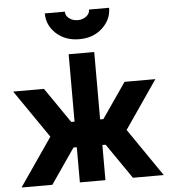

<svg xmlns="http://www.w3.org/2000/svg" viewBox="-59 -943 885 997"><g transform="rotate(-5 383.5 -445.0)"><path d="M12.7 -500 184.7 -250 12.7 0H173.3L345.3 -250L173.3 -500ZM754 -500H593.3L421 -250L593.3 0H754L582.3 -250ZM316.7 -668V-316.7H198V-183.3H316.7V0H450V-183.3H569V-316.7H450V-668ZM211.7 -890Q211.7 -828 259 -784.3Q306.7 -741 379.3 -741Q451.6 -741 498.7 -784.3Q547 -828.3 547 -890H442.3Q442.3 -868.7 424.2 -854.9Q405.4 -840.3 379.4 -840.3Q353.3 -840.3 334.5 -854.9Q316.3 -868.7 316.3 -890Z"/></g></svg>

Font: Unageo Variable
Style: Regular
Weight: 300
Designer: Richard Sepsi
Foundry: Richard Sepsi
Version: Version 2.200